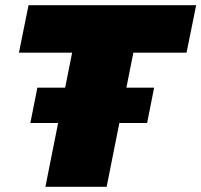

<svg xmlns="http://www.w3.org/2000/svg" viewBox="-20 -720 776 740"><path d="M155 0 258 -517H53L90 -700H736L699 -517H494L391 0ZM97 -246 124 -382H574L547 -246Z"/></svg>

Font: Montserrat Thin Black
Style: Italic
Weight: 900
Italic angle: -11.3°
Version: Version 9.000